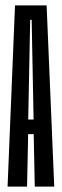

<svg xmlns="http://www.w3.org/2000/svg" viewBox="-20 -695 232 715"><path d="M8.2 0 35.9 -675H153.6L182 0H109.5L105.5 -195.4H84.8L80.8 0ZM85.1 -249.9H105.1L97.9 -621.2H92.4Z"/></svg>

Font: Anybody UltraCondensed Thin
Style: Regular
Weight: 100
Width: 1
Designer: Tyler Finck
Foundry: Etcetera Type Company
Version: Version 1.110